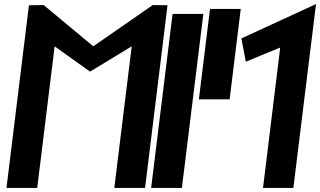

<svg xmlns="http://www.w3.org/2000/svg" viewBox="-20 -929 1582 949"><path d="M545 0H697L808 -903L735 -904L441 -700L196 -904L123 -903L12 0H164L250 -700L425 -575L631 -700Z M879 0 985 -860H833L727 0Z M1115 -438 1170 -885H1018L963 -438Z M1542 -909 1173 -739 1195 -624 1365 -694 1280 0H1430Z"/></svg>

Font: Ny Stormning
Style: SvKr
Weight: 900
Designer: Robert Jablonski, Mew Too
Foundry: Cannot Into Space Fonts
Version: Version 0.90